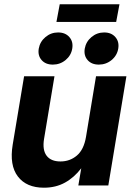

<svg xmlns="http://www.w3.org/2000/svg" viewBox="-20 -876 625 907"><path d="M187.5 10.7Q105 10.7 64.5 -42.2Q23.9 -95.2 40 -192.9L93.8 -515.6H237.3L188 -219.2Q179.7 -167.5 200.2 -140.4Q220.7 -113.3 265.6 -113.3Q310.1 -113.3 343 -141.1Q376 -168.9 386.2 -229L433.6 -515.6H577.1L491.7 0H350.1L363.8 -81.1Q330.1 -37.1 286.6 -13.2Q243.2 10.7 187.5 10.7ZM544.4 -856 528.8 -772.5H246.6L262.2 -856ZM229.5 -570.8Q195.3 -570.8 176.5 -592.3Q157.7 -613.8 163.1 -646.5Q168.9 -679.2 194.8 -700.9Q220.7 -722.7 254.4 -722.7Q288.6 -722.7 307.6 -700.9Q326.7 -679.2 321.3 -646.5Q315.9 -613.8 289.8 -592.3Q263.7 -570.8 229.5 -570.8ZM446.8 -570.8Q412.6 -570.8 393.8 -592.3Q375 -613.8 380.4 -646.5Q386.2 -679.2 412.1 -700.9Q438 -722.7 472.2 -722.7Q505.9 -722.7 524.9 -700.9Q543.9 -679.2 538.6 -646.5Q533.2 -613.8 507.1 -592.3Q481 -570.8 446.8 -570.8Z"/></svg>

Font: Inter Display
Style: Bold Italic
Weight: 700
Italic angle: -9.39999°
Designer: Rasmus Andersson
Foundry: rsms
Version: Version 4.000;git-a52131595